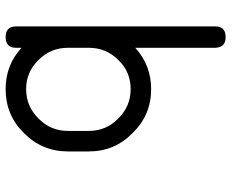

<svg xmlns="http://www.w3.org/2000/svg" viewBox="-88 -714 802 665"><g transform="rotate(90 312.5 -381.0)"><path d="M504 -288C504 -348 482.7 -398.7 440 -440C398.7 -482.7 348 -504 288 -504C233.3 -504 185.7 -485.7 145 -449V-726C144.3 -750 132 -762 108 -762C83.3 -762 71 -750 71 -726V-422V-359V-36C71 -12 83.3 0 108 0C132.7 0 145 -12 145 -36V-55C185 -18.3 232.7 0 288 0C348 0 398.7 -21 440 -63C482.7 -105 504 -156 504 -216ZM288 -433C328 -433 362 -418.7 390 -390C418.7 -362 433 -328 433 -288V-216C433 -176 418.7 -142 390 -114C362 -85.3 328 -71 288 -71C248.7 -71 215 -85.3 187 -114C159 -142 145 -176 145 -216V-288C145 -328 159 -362 187 -390C214.3 -418.7 248 -433 288 -433Z"/></g></svg>

Font: Semi-Coder
Style: Regular
Weight: 400
Version: 0.1000